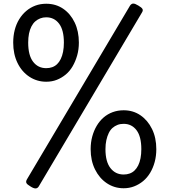

<svg xmlns="http://www.w3.org/2000/svg" viewBox="-20 -1036 955 1076"><path d="M239 -578Q187 -578 144.5 -606Q102 -634 78 -683.5Q54 -733 54 -797Q54 -835 62.5 -868Q71 -901 87.5 -928Q104 -955 127 -974.5Q150 -994 178 -1004.5Q206 -1015 239 -1015Q293 -1015 334 -987Q375 -959 398.5 -910Q422 -861 422 -797Q422 -759 412.5 -725.5Q403 -692 387 -664.5Q371 -637 348 -618Q325 -599 298 -588.5Q271 -578 239 -578ZM239 -654Q257 -654 272.5 -659.5Q288 -665 300 -676.5Q312 -688 320.5 -705.5Q329 -723 333.5 -746Q338 -769 338 -797Q338 -868 311 -903.5Q284 -939 239 -939Q221 -939 205.5 -933Q190 -927 177.5 -916Q165 -905 156 -887.5Q147 -870 142.5 -847.5Q138 -825 138 -797Q138 -726 165.5 -690Q193 -654 239 -654ZM197 9Q190 20 179 20Q168 20 151 9Q132 -2 128 -10.5Q124 -19 131 -31L709 -1005Q717 -1016 727 -1016Q737 -1016 755 -1005Q774 -994 778.5 -985.5Q783 -977 775 -965ZM673 19Q621 19 579 -9Q537 -37 512.5 -86.5Q488 -136 488 -200Q488 -238 497 -271Q506 -304 522 -331Q538 -358 560.5 -377.5Q583 -397 611.5 -407.5Q640 -418 673 -418Q726 -418 767 -390Q808 -362 832 -313Q856 -264 856 -200Q856 -162 847 -128.5Q838 -95 821.5 -67.5Q805 -40 782 -21Q759 -2 731.5 8.5Q704 19 673 19ZM673 -58Q691 -58 706.5 -63.5Q722 -69 734 -80.5Q746 -92 754.5 -109Q763 -126 767.5 -149Q772 -172 772 -200Q772 -271 745 -306.5Q718 -342 673 -342Q654 -342 638.5 -336Q623 -330 610.5 -319Q598 -308 589.5 -290.5Q581 -273 576 -250.5Q571 -228 571 -200Q571 -130 599 -94Q627 -58 673 -58Z"/></svg>

Font: Playwrite ES
Style: Regular
Weight: 400
Designer: Veronika Burian, José Scaglione
Foundry: TypeTogether
Version: Version 1.002